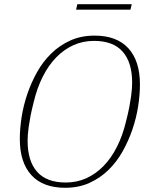

<svg xmlns="http://www.w3.org/2000/svg" viewBox="-20 -879 719 911"><path d="M292 -13Q345 -13 390 -33.5Q435 -54 471.5 -91.5Q508 -129 535 -182.5Q562 -236 578 -303Q588 -342 593.5 -371Q599 -400 602 -422Q605 -444 606 -459.5Q607 -475 607 -487Q607 -583 562 -634Q517 -685 426 -685Q373 -685 328 -664.5Q283 -644 246.5 -606.5Q210 -569 183 -515.5Q156 -462 140 -395Q130 -356 124.5 -327Q119 -298 116 -276Q113 -254 112 -238.5Q111 -223 111 -211Q111 -115 156 -64Q201 -13 292 -13ZM289 12Q184 12 129 -48Q74 -108 74 -220Q74 -268 82.5 -323Q91 -378 109.5 -432.5Q128 -487 156 -537Q184 -587 223.5 -625.5Q263 -664 314 -687Q365 -710 429 -710Q534 -710 589 -650Q644 -590 644 -478Q644 -430 635.5 -375Q627 -320 608.5 -265.5Q590 -211 562 -161Q534 -111 494.5 -72.5Q455 -34 404 -11Q353 12 289 12ZM347 -859H605L599 -833H341Z"/></svg>

Font: IBM Plex Serif ExtLt
Style: Italic
Weight: 200
Italic angle: -14°
Designer: Mike Abbink, Paul van der Laan, Pieter van Rosmalen
Foundry: Bold Monday
Version: Version 3.001